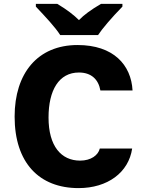

<svg xmlns="http://www.w3.org/2000/svg" viewBox="-20 -955 747 985"><path d="M289 -775H483C503 -806 553 -865 608 -921V-935H498C448 -906 410 -878 385 -852C360 -877 323 -906 274 -935H164V-921C213 -869 263 -816 289 -775ZM383 10C532 10 640 -70 658 -193H492C484 -159 447 -131 391 -131C294 -131 229 -205 229 -352C229 -492 282 -583 385 -583C448 -583 485 -548 495 -491H660C653 -622 562 -724 378 -724C173 -724 55 -579 55 -357C55 -120 181 10 383 10Z"/></svg>

Font: Kathrein 85 Heavy
Style: Regular
Weight: 900
Designer: Lazydogs Typefoundry, based on Open Sans by Ascender Corporation
Foundry: Lazydogs Typefoundry
Version: Version 1.003;PS 001.003;hotconv 1.0.88;makeotf.lib2.5.64775